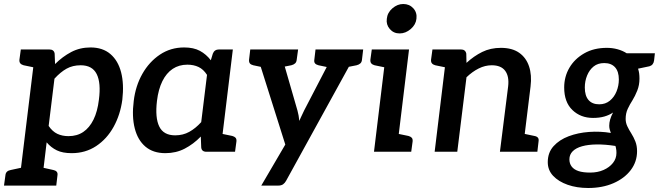

<svg xmlns="http://www.w3.org/2000/svg" viewBox="-45 -758 3305 959"><path d="M49 169 132 -511H201Q225 -511 228 -490L230 -438Q267 -475 310.5 -498Q354 -521 407 -521Q468 -521 506.5 -488Q545 -455 560 -396.5Q575 -338 566 -260Q556 -185 522.5 -124.5Q489 -64 435.5 -28.5Q382 7 313 7Q268 7 239 -7Q210 -21 188 -47L162 169ZM297 -78Q340 -78 371 -99Q402 -120 422 -160.5Q442 -201 449 -260Q460 -344 438 -388Q416 -432 358 -432Q318 -432 287.5 -415Q257 -398 227 -365L198 -129Q217 -101 241.5 -89.5Q266 -78 297 -78ZM159 -511 136 -419 73 -432Q62 -435 56.5 -441.5Q51 -448 52 -460L59 -511ZM-25 169 -18 118Q-17 106 -10 99.5Q-3 93 9 91L74 77L75 169ZM136 169 158 77 221 91Q232 93 238 99.5Q244 106 242 118L236 169Z M781 7Q720 7 681.5 -25.5Q643 -58 628 -117Q613 -176 623 -254Q632 -329 666 -389Q700 -449 753.5 -485Q807 -521 875 -521Q922 -521 953.5 -504Q985 -487 1008 -457L1018 -490Q1026 -511 1049 -511H1118L1056 0H986Q962 0 960 -22L958 -76Q921 -38 877.5 -15.5Q834 7 781 7ZM830 -82Q869 -82 900.5 -99.5Q932 -117 960 -148L989 -384Q971 -412 946.5 -423.5Q922 -435 891 -435Q849 -435 817.5 -414Q786 -393 766 -352.5Q746 -312 739 -254Q729 -170 750.5 -126Q772 -82 830 -82ZM1029 0 1052 -92 1115 -79Q1126 -76 1131.5 -70Q1137 -64 1136 -52L1129 0Z M1260 169 1380 -36 1230 -511H1328Q1342 -511 1349.5 -504.5Q1357 -498 1359 -489L1441 -205Q1444 -194 1446.5 -180.5Q1449 -167 1450 -154Q1453 -161 1457 -170Q1461 -179 1466 -189Q1471 -199 1474 -206L1621 -489Q1625 -499 1635 -505Q1645 -511 1655 -511H1745L1384 145Q1378 156 1369 162.5Q1360 169 1344 169ZM1310 -482 1314 -511H1389L1385 -482ZM1599 -482 1603 -511H1677L1674 -482ZM1306 -511 1282 -419 1220 -432Q1208 -435 1203 -441.5Q1198 -448 1199 -460L1205 -511ZM1444 -511 1437 -460Q1436 -448 1429 -441.5Q1422 -435 1410 -432L1344 -419L1343 -511ZM1631 -511 1608 -419 1546 -432Q1534 -435 1528.5 -441.5Q1523 -448 1525 -460L1531 -511ZM1769 -511 1763 -460Q1762 -448 1755 -441.5Q1748 -435 1736 -432L1670 -419L1669 -511Z M1823 0 1885 -511H1998L1936 0ZM1909 0 1932 -92 1995 -79Q2006 -76 2011.5 -70Q2017 -64 2016 -52L2009 0ZM1912 -511 1889 -419 1826 -432Q1815 -435 1809.5 -441.5Q1804 -448 1805 -460L1812 -511ZM1951 -591Q1921 -591 1902 -613Q1883 -635 1887 -664Q1890 -695 1915 -716.5Q1940 -738 1969 -738Q2000 -738 2019.5 -716.5Q2039 -695 2035 -664Q2032 -635 2006.5 -613Q1981 -591 1951 -591Z M2126 0 2188 -511H2257Q2280 -511 2284 -490L2285 -444Q2322 -478 2363.5 -498.5Q2405 -519 2457 -519Q2513 -519 2548 -494.5Q2583 -470 2597.5 -426.5Q2612 -383 2605 -326L2565 0H2452L2493 -326Q2499 -376 2478.5 -404Q2458 -432 2411 -432Q2378 -432 2346 -416Q2314 -400 2285 -372L2239 0ZM2539 0 2562 -92 2624 -79Q2636 -77 2641.5 -70.5Q2647 -64 2645 -52L2639 0ZM2215 -511 2192 -419 2129 -432Q2118 -435 2112.5 -441.5Q2107 -448 2108 -460L2115 -511Z M2893 181Q2836 181 2790.5 165Q2745 149 2718 120.5Q2691 92 2691 52Q2691 4 2720 -28Q2749 -60 2795.5 -77.5Q2842 -95 2897.5 -99Q2953 -103 3006 -94Q3003 -102 3000.5 -111Q2998 -120 2998 -130Q2998 -145 3002.5 -161Q3007 -177 3017 -196Q2998 -183 2973.5 -176Q2949 -169 2917 -169Q2855 -169 2814 -208.5Q2773 -248 2773 -321Q2773 -375 2799 -419.5Q2825 -464 2873 -491.5Q2921 -519 2986 -519Q3014 -519 3039.5 -512Q3065 -505 3085 -492H3226L3222 -456Q3219 -433 3199 -427L3142 -415Q3146 -403 3147.5 -391Q3149 -379 3149 -365Q3149 -333 3138 -305.5Q3127 -278 3114 -257Q3101 -237 3090.5 -214.5Q3080 -192 3080 -164Q3080 -145 3088.5 -127Q3097 -109 3108 -92Q3120 -73 3128.5 -51.5Q3137 -30 3137 -3Q3137 50 3105.5 91.5Q3074 133 3019 157Q2964 181 2893 181ZM2903 104Q2940 104 2969.5 91Q2999 78 3016.5 56Q3034 34 3034 6Q3034 0 3033.5 -6.5Q3033 -13 3031.5 -19.5Q3030 -26 3029 -29Q2978 -37 2935.5 -36.5Q2893 -36 2862.5 -27.5Q2832 -19 2815.5 -2.5Q2799 14 2799 38Q2799 59 2810.5 74Q2822 89 2844.5 96.5Q2867 104 2903 104ZM2948 -237Q2979 -237 3001 -255Q3023 -273 3034.5 -301.5Q3046 -330 3046 -361Q3046 -401 3027 -422Q3008 -443 2973 -443Q2941 -443 2920 -426Q2899 -409 2887.5 -381Q2876 -353 2876 -321Q2876 -280 2894.5 -258.5Q2913 -237 2948 -237Z"/></svg>

Font: Aleo SemiBold
Style: Italic
Weight: 600
Italic angle: -7°
Designer: Alessio Laiso
Foundry: Alessio Laiso
Version: Version 2.001;gftools[0.9.29]